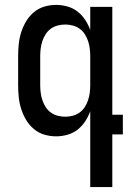

<svg xmlns="http://www.w3.org/2000/svg" viewBox="-20 -548 540 783"><path d="M246 -72Q261 -72 276.5 -76Q292 -80 304.5 -89Q317 -98 325.5 -111Q334 -124 339 -139Q344 -154 346 -169.5Q348 -185 348 -200V-320Q348 -335 346 -350.5Q344 -366 339 -381Q334 -396 325.5 -409Q317 -422 304.5 -431Q292 -440 276.5 -444Q261 -448 246 -448Q231 -448 215.5 -444Q200 -440 187.5 -431Q175 -422 166.5 -409Q158 -396 153 -381Q148 -366 146 -350.5Q144 -335 144 -320V-200Q144 -185 146 -169.5Q148 -154 153 -139Q158 -124 166.5 -111Q175 -98 187.5 -89Q200 -80 215.5 -76Q231 -72 246 -72ZM348 215V-94Q340 -72 327 -52.5Q314 -33 296 -19Q278 -5 255 1.5Q232 8 209 8Q184 8 160.5 1Q137 -6 118 -22Q99 -38 86.5 -59Q74 -80 66.5 -103.5Q59 -127 56.5 -151.5Q54 -176 54 -200V-320Q54 -344 56.5 -368.5Q59 -393 66.5 -416.5Q74 -440 86.5 -461Q99 -482 118 -498Q137 -514 160.5 -521Q184 -528 209 -528Q232 -528 255 -521.5Q278 -515 296 -501Q314 -487 327 -467.5Q340 -448 348 -426V-520H438V-80H481V0H438V215Z"/></svg>

Font: Iosevka Term Curly Medium
Style: Regular
Weight: 500
Designer: Belleve Invis
Foundry: Belleve Invis
Version: Version 32.3.0